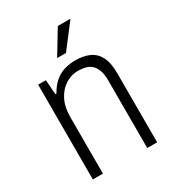

<svg xmlns="http://www.w3.org/2000/svg" viewBox="-176 -823 835 923"><g transform="rotate(-30 242.0 -361.5)"><path d="M66 0V-526H109L115 -445H121Q141 -481 166 -501.5Q191 -522 219.5 -530Q248 -538 280 -538Q323 -538 355.5 -523.5Q388 -509 405.5 -475Q423 -441 423 -383V0H368V-378Q368 -409 360.5 -430Q353 -451 340 -464Q327 -477 307.5 -482.5Q288 -488 264 -488Q228 -488 195.5 -468Q163 -448 142.5 -409Q122 -370 122 -312V0ZM209 -591 289 -723H356L357 -720L258 -591Z"/></g></svg>

Font: Archivo SemiCondensed ExtraLight
Style: Regular
Weight: 250
Width: 4
Designer: Hector Gatti
Foundry: Omnibus-Type
Version: Version 2.001